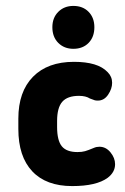

<svg xmlns="http://www.w3.org/2000/svg" viewBox="-20 -618 422 649"><path d="M42 -217V-182Q42 -89 89 -39Q136 11 224 11Q306 11 344 -17Q369 -36 369 -63Q369 -84 353.5 -103Q338 -122 316 -122Q306 -122 297 -118Q278 -110 267.5 -107Q257 -104 242 -104Q205 -104 189 -123.5Q173 -143 173 -189V-209Q173 -254 190.5 -274Q208 -294 247 -294Q270 -294 284 -285Q297 -280 300.5 -279Q304 -278 311 -278Q332 -278 345.5 -298Q359 -318 359 -338Q359 -359 344 -374Q327 -392 298.5 -400.5Q270 -409 230 -409Q141 -409 91.5 -358.5Q42 -308 42 -217ZM228 -598Q197 -598 177 -578Q157 -558 157 -526Q157 -493 177 -473Q197 -453 228 -453Q260 -453 279.5 -473Q299 -493 299 -526Q299 -558 279.5 -578Q260 -598 228 -598Z"/></svg>

Font: Beiruti ExtraBold
Style: Regular
Weight: 800
Designer: Arlette Boutros
Foundry: Boutros
Version: Version 1.41